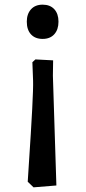

<svg xmlns="http://www.w3.org/2000/svg" viewBox="-20 -526 368 824"><path d="M208 -267 207 -201 222 270 124 278 99 254 103 191Q124 -123 122 -179L119 -259L132 -271ZM231 -433Q231 -399 213 -379Q195 -359 163 -359Q131 -359 113 -378.5Q95 -398 95 -433Q95 -466 113 -486Q131 -506 163 -506Q195 -506 213 -486.5Q231 -467 231 -433Z"/></svg>

Font: Andada Pro
Style: Bold
Weight: 700
Designer: Carolina Giovagnoli
Foundry: Huerta Tipografica
Version: Version 3.005; ttfautohint (v1.8.4)